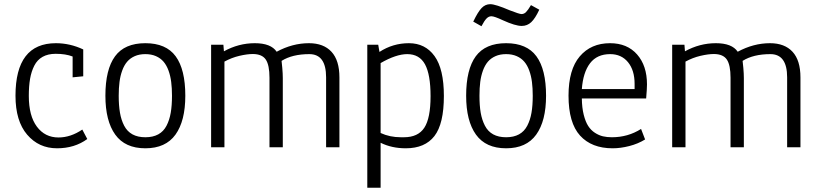

<svg xmlns="http://www.w3.org/2000/svg" viewBox="-20 -691 3839 901"><path d="M366.2 -83 389.6 -38.6Q330.1 4.9 247.6 4.9Q162.1 4.9 107.4 -59.1Q52.7 -123 52.7 -241.7Q52.7 -488.3 242.2 -488.3Q308.6 -488.3 370.6 -459V-333L320.8 -328.1V-425.8Q288.6 -438.5 241.2 -438.5Q205.1 -438.5 179.9 -424.3Q154.8 -410.2 140.9 -382.8Q127 -355.5 121.1 -321Q115.2 -286.6 115.2 -240.7Q115.2 -147.5 153.1 -96.7Q190.9 -45.9 254.4 -45.9Q311.5 -45.9 366.2 -83Z M474.6 -241.7Q474.6 -365.2 519.8 -426.8Q564.9 -488.3 662.1 -488.3Q759.3 -488.3 804.4 -426.8Q849.6 -365.2 849.6 -241.7Q849.6 -123.5 803.5 -59.3Q757.3 4.9 662.1 4.9Q566.9 4.9 520.8 -59.3Q474.6 -123.5 474.6 -241.7ZM537.1 -241.7Q537.1 -195.8 543 -161.9Q548.8 -127.9 562.7 -101.1Q576.7 -74.2 601.6 -60.5Q626.5 -46.9 662.1 -46.9Q697.8 -46.9 722.7 -60.5Q747.6 -74.2 761.5 -101.1Q775.4 -127.9 781.2 -161.9Q787.1 -195.8 787.1 -241.7Q787.1 -277.3 783.4 -306.2Q779.8 -335 770.8 -359.9Q761.7 -384.8 747.6 -401.4Q733.4 -418 711.9 -427.5Q690.4 -437 662.1 -437Q633.8 -437 612.3 -427.5Q590.8 -418 576.7 -401.4Q562.5 -384.8 553.5 -359.9Q544.4 -335 540.8 -306.2Q537.1 -277.3 537.1 -241.7Z M1429.7 -488.3Q1498.5 -488.3 1535.6 -448Q1572.8 -407.7 1572.8 -327.6V0H1510.3V-328.1Q1510.3 -437 1431.6 -437Q1351.6 -437 1301.3 -405.3Q1302.2 -399.4 1304.7 -372.1Q1307.1 -344.7 1307.1 -324.2V0H1244.6V-326.2Q1244.6 -385.3 1227.5 -411.1Q1210.4 -437 1167.5 -437.5H1166.5Q1140.1 -437.5 1103.5 -429Q1066.9 -420.4 1033.2 -401.9V0H970.7V-481H1028.3L1030.8 -450.2Q1099.6 -488.3 1175.8 -488.3Q1251.5 -488.3 1278.3 -448.2Q1352.5 -488.3 1429.7 -488.3Z M1766.1 -21V189.9H1703.6V-481H1754.9L1760.7 -447.3Q1823.7 -488.3 1898.9 -488.3Q1975.6 -488.3 2019.3 -427.7Q2063 -367.2 2063 -240.7Q2063 -109.9 2018.6 -52.5Q1974.1 4.9 1884.3 4.9Q1818.4 4.9 1766.1 -21ZM1766.1 -395V-66.9Q1809.1 -46.9 1861.3 -46.9H1875.5Q1941.9 -46.9 1971.2 -91.6Q2000.5 -136.2 2000.5 -239.7Q2000.5 -341.3 1974.4 -389.2Q1948.2 -437 1891.1 -437Q1838.9 -437 1766.1 -395Z M2510.7 -645.5Q2491.7 -604.5 2472.9 -586.9Q2454.1 -569.3 2428.2 -569.3Q2398.4 -569.3 2340.3 -595.7Q2299.8 -614.7 2286.1 -614.7Q2273.4 -614.7 2263.2 -604.2Q2252.9 -593.8 2239.3 -567.9L2199.7 -590.3H2201.2Q2222.7 -635.3 2240 -653.3Q2257.3 -671.4 2280.8 -671.4Q2304.7 -671.4 2372.1 -642.6Q2417.5 -625 2427.2 -625Q2439 -625 2448.2 -634Q2457.5 -643.1 2471.7 -667ZM2167.5 -241.7Q2167.5 -365.2 2212.6 -426.8Q2257.8 -488.3 2355 -488.3Q2452.1 -488.3 2497.3 -426.8Q2542.5 -365.2 2542.5 -241.7Q2542.5 -123.5 2496.3 -59.3Q2450.2 4.9 2355 4.9Q2259.8 4.9 2213.6 -59.3Q2167.5 -123.5 2167.5 -241.7ZM2230 -241.7Q2230 -195.8 2235.8 -161.9Q2241.7 -127.9 2255.6 -101.1Q2269.5 -74.2 2294.4 -60.5Q2319.3 -46.9 2355 -46.9Q2390.6 -46.9 2415.5 -60.5Q2440.4 -74.2 2454.3 -101.1Q2468.3 -127.9 2474.1 -161.9Q2480 -195.8 2480 -241.7Q2480 -277.3 2476.3 -306.2Q2472.7 -335 2463.6 -359.9Q2454.6 -384.8 2440.4 -401.4Q2426.3 -418 2404.8 -427.5Q2383.3 -437 2355 -437Q2326.7 -437 2305.2 -427.5Q2283.7 -418 2269.5 -401.4Q2255.4 -384.8 2246.3 -359.9Q2237.3 -335 2233.6 -306.2Q2230 -277.3 2230 -241.7Z M2843.3 -437Q2781.7 -437 2749 -394.3Q2716.3 -351.6 2710.4 -272.9H2958V-297.4Q2958 -361.3 2927 -399.2Q2896 -437 2843.3 -437ZM2851.6 -46.9Q2926.8 -46.9 2988.3 -85.9L3007.3 -36.6Q2974.1 -16.1 2933.1 -5.6Q2892.1 4.9 2855 4.9Q2756.3 4.9 2702.1 -54.7Q2647.9 -114.3 2647.9 -242.2Q2647.9 -364.7 2700.7 -426.5Q2753.4 -488.3 2842.8 -488.3Q2923.3 -488.3 2969.7 -435.5Q3016.1 -382.8 3016.1 -294.9Q3016.1 -274.9 3012.2 -229H2710.4Q2710.9 -185.5 2719.2 -152.6Q2727.5 -119.6 2740.2 -99.9Q2752.9 -80.1 2771.7 -67.9Q2790.5 -55.7 2809.6 -51.3Q2828.6 -46.9 2851.6 -46.9Z M3593.3 -488.3Q3662.1 -488.3 3699.2 -448Q3736.3 -407.7 3736.3 -327.6V0H3673.8V-328.1Q3673.8 -437 3595.2 -437Q3515.1 -437 3464.8 -405.3Q3465.8 -399.4 3468.3 -372.1Q3470.7 -344.7 3470.7 -324.2V0H3408.2V-326.2Q3408.2 -385.3 3391.1 -411.1Q3374 -437 3331.1 -437.5H3330.1Q3303.7 -437.5 3267.1 -429Q3230.5 -420.4 3196.8 -401.9V0H3134.3V-481H3191.9L3194.3 -450.2Q3263.2 -488.3 3339.4 -488.3Q3415 -488.3 3441.9 -448.2Q3516.1 -488.3 3593.3 -488.3Z"/></svg>

Font: Anaheim
Style: Regular
Weight: 400
Designer: vernon adams
Foundry: vernon adams
Version: Version 1.002; ttfautohint (v0.93.5-3d13) -l 8 -r 50 -G 200 